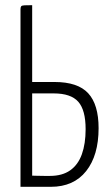

<svg xmlns="http://www.w3.org/2000/svg" viewBox="-20 -720 420 740"><path d="M59 0V-684Q59 -692 61.5 -695.5Q64 -699 74 -699.5Q84 -700 104 -700V-404H190Q280 -404 320 -360.5Q360 -317 360 -226Q360 -121 312 -60.5Q264 0 176 0ZM172 -42Q220 -42 250.5 -63.5Q281 -85 295.5 -125.5Q310 -166 310 -222Q310 -296 281.5 -328Q253 -360 187 -360H104V-43Q109 -43 123 -42.5Q137 -42 152 -42Q167 -42 172 -42Z"/></svg>

Font: Yanone Kaffeesatz Light
Style: Regular
Weight: 300
Designer: Yanone (Cyrillic: Daniel Pouzeot, Huerta Tipografica, and Cyreal)
Foundry: Yanone
Version: Version 2.003